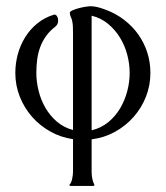

<svg xmlns="http://www.w3.org/2000/svg" viewBox="-20 -445 539 624"><path d="M217.3 -334.5Q217.3 -345.2 217 -356.2Q216.8 -367.2 214.4 -377.9Q212.9 -384.3 210 -390.4Q207 -396.5 207 -403.3Q207 -407.7 216.1 -411.6Q225.1 -415.5 236.3 -418.5Q247.6 -421.4 258.3 -423.1Q269 -424.8 272.9 -424.8Q286.1 -424.8 298.8 -421.4Q311.5 -418 324.2 -413.1Q356.9 -400.9 383.5 -380.4Q410.2 -359.9 429.2 -333.3Q448.2 -306.6 458.5 -274.9Q468.8 -243.2 468.8 -208Q468.8 -167 454.1 -130.1Q439.5 -93.3 413.8 -64.5Q388.2 -35.6 353.3 -16.4Q318.4 2.9 277.8 7.8V113.3Q277.8 124.5 279.8 135Q281.7 145.5 286.6 155.3V158.2Q286.1 158.2 284.9 158.7Q283.7 159.2 283.2 159.2H208.5L205.1 156.7V156.2Q211.9 149.4 214.6 136Q217.3 122.6 217.3 113.3V7.3Q177.2 1.5 143.1 -17.8Q108.9 -37.1 83.7 -65.9Q58.6 -94.7 44.2 -131.1Q29.8 -167.5 29.8 -208Q29.8 -238.8 37.8 -268.6Q45.9 -298.3 61.8 -324Q77.6 -349.6 101.3 -368.9Q125 -388.2 155.8 -397.5H157.7Q160.6 -397.5 162.8 -395.3Q165 -393.1 166.5 -389.9Q168 -386.7 168.5 -383.3Q168.9 -379.9 168.9 -377.9Q168.9 -365.7 160.6 -359.4V-358.9Q142.1 -345.2 129.9 -328.1Q117.7 -311 110.6 -291.7Q103.5 -272.5 100.8 -251.2Q98.1 -230 98.1 -208Q98.1 -179.2 105.5 -149.7Q112.8 -120.1 127.7 -94.5Q142.6 -68.8 165 -49.6Q187.5 -30.3 217.3 -22.5ZM401.4 -208Q401.4 -237.3 393.6 -267.1Q385.7 -296.9 370.1 -322.5Q354.5 -348.1 331.3 -367.4Q308.1 -386.7 277.8 -394V-21.5Q308.6 -28.8 331.8 -47.9Q355 -66.9 370.4 -92.8Q385.7 -118.7 393.6 -148.7Q401.4 -178.7 401.4 -208Z"/></svg>

Font: CAT Linz
Style: Regular
Weight: 400
Designer: Peter Wiegel
Foundry: Peter Wiegel
Version: Version 1.08